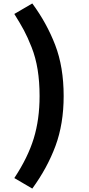

<svg xmlns="http://www.w3.org/2000/svg" viewBox="-20 -931 513 1106"><path d="M62.5 94.7Q140.6 -23.4 174.3 -133.3Q208 -243.2 208 -377.9Q208 -460 196.8 -529.8Q185.5 -599.6 162.1 -658.7Q138.7 -717.8 117.7 -756.8Q96.7 -795.9 62.5 -850.6L166 -911.1Q249 -798.8 297.9 -671.9Q346.7 -544.9 346.7 -377.9Q346.7 -217.8 299.8 -90.8Q252.9 36.1 166 155.3Z"/></svg>

Font: Gothic A1 ExtraBold
Style: Regular
Weight: 800
Designer: HanYang I&C Co.,Ltd.
Foundry: HanYang I&C Co.,Ltd.
Version: Version 2.50